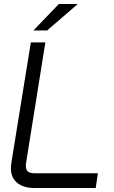

<svg xmlns="http://www.w3.org/2000/svg" viewBox="-20 -945 575 965"><path d="M148 -792H217L371 -925H276ZM37 -126C22 -32 86 0 153 0H461L472 -74H166C137 -74 103 -73 111 -126L208 -732H135Z"/></svg>

Font: Exo
Style: Regular Italic
Weight: 400
Designer: Natanael Gama
Version: Version 1.00